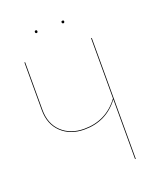

<svg xmlns="http://www.w3.org/2000/svg" viewBox="-149 -917 864 1015"><g transform="rotate(-20 283.5 -409.5)"><path d="M438 -680V0H434V-336Q361 -238 237 -238Q158 -238 108.5 -285Q59 -332 59 -412V-680H63V-412Q63 -333 111.5 -287.5Q160 -242 237 -242Q361 -242 434 -341V-680ZM180 -812Q180 -804 173 -804Q166 -804 166 -812Q166 -819 173 -819Q180 -819 180 -812ZM331 -812Q331 -809 329 -806.5Q327 -804 324 -804Q320 -804 318 -806.5Q316 -809 316 -812Q316 -819 324 -819Q331 -819 331 -812Z"/></g></svg>

Font: FiraGO Four
Style: Regular
Weight: 100
Designer: bBox Type
Foundry: bBox Type GmbH
Version: Version 1.001